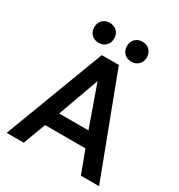

<svg xmlns="http://www.w3.org/2000/svg" viewBox="-206 -1032 1091 1170"><g transform="rotate(30 340.0 -447.5)"><path d="M15 0 280 -700H400L665 0H537L478 -158H194L135 0ZM233 -262H439L337 -550ZM225 -755Q194 -755 174.5 -774.5Q155 -794 155 -825Q155 -856 174.5 -875.5Q194 -895 225 -895Q256 -895 275.5 -875.5Q295 -856 295 -825Q295 -794 275.5 -774.5Q256 -755 225 -755ZM455 -755Q424 -755 404.5 -774.5Q385 -794 385 -825Q385 -856 404.5 -875.5Q424 -895 455 -895Q486 -895 505.5 -875.5Q525 -856 525 -825Q525 -794 505.5 -774.5Q486 -755 455 -755Z"/></g></svg>

Font: Golos Text Medium
Style: Regular
Weight: 500
Designer: A.Korolkova, Vitaly Kuzmin
Foundry: ParaType Ltd
Version: Version 2.004